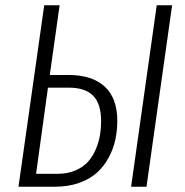

<svg xmlns="http://www.w3.org/2000/svg" viewBox="-20 -705 698 725"><path d="M238.8 -421.9Q327.6 -421.9 375.2 -378.2Q422.9 -334.5 422.9 -249Q422.9 -211.9 415.5 -177.5Q408.2 -143.1 390.6 -110.4Q373 -77.6 346.7 -53.5Q320.3 -29.3 279.5 -14.6Q238.8 0 188 0H49.8L147 -685.1H205.1L168 -421.9ZM571.8 -685.1H629.9L533.2 0H475.1ZM198.2 -48.8Q235.8 -48.8 265.1 -61.5Q294.4 -74.2 312.3 -94.2Q330.1 -114.3 341.6 -141.1Q353 -168 357.4 -193.8Q361.8 -219.7 361.8 -247.1Q361.8 -313.5 331.5 -343.8Q301.3 -374 240.2 -374H161.1L116.2 -48.8Z"/></svg>

Font: Fira Sans Compressed Light
Style: Italic
Weight: 300
Width: 3
Italic angle: -8°
Designer: Carrois Corporate & Edenspiekermann AG
Foundry: Carrois Corporate GbR & Edenspiekermann AG
Version: Version 4.203;PS 004.203;hotconv 1.0.88;makeotf.lib2.5.64775